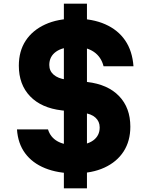

<svg xmlns="http://www.w3.org/2000/svg" viewBox="-20 -920 790 1040"><path d="M326 100V-900H451V100ZM240 -219Q253 -177 290 -155.5Q327 -134 386 -134Q450 -134 485 -159.5Q520 -185 520 -230Q520 -262 497 -283Q474 -304 430 -309L315 -322Q204 -335 143 -398.5Q82 -462 82 -564Q82 -643 119 -699.5Q156 -756 224.5 -787.5Q293 -819 387 -819Q481 -819 550 -788.5Q619 -758 658 -701Q697 -644 703 -561H541Q528 -612 488.5 -639Q449 -666 387 -666Q320 -666 283.5 -640Q247 -614 247 -568Q247 -536 270.5 -515.5Q294 -495 337 -489L452 -476Q564 -463 625 -399.5Q686 -336 686 -234Q686 -156 649.5 -99.5Q613 -43 545.5 -12Q478 19 386 19Q293 19 224 -9Q155 -37 116 -90Q77 -143 72 -219Z"/></svg>

Font: Martian Mono SemiExpanded SemiExpanded
Style: Bold
Weight: 700
Width: 6
Monospace: yes
Version: Version 1.000